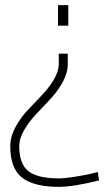

<svg xmlns="http://www.w3.org/2000/svg" viewBox="-20 -519 426 748"><path d="M20 51Q20 14 39.5 -22.5Q59 -59 87 -89Q115 -119 142.5 -147.5Q170 -176 189.5 -208.5Q209 -241 209 -272V-310H244V-269Q244 -235 224.5 -199.5Q205 -164 177 -134Q149 -104 121.5 -75Q94 -46 74.5 -13Q55 20 55 51Q55 121 91.5 148.5Q128 176 210 176Q231 176 269 170Q307 164 334 158L361 151L366 184Q264 209 210 209Q112 209 66 173Q20 137 20 51ZM246 -499V-419H206V-499Z"/></svg>

Font: TypoPRO Titillium Maps
Style: 1 wt
Weight: 100
Designer: Campivisivi
Foundry: Accademia di Belle Arti di Urbino and students of MA course of Visual design
Version: Version 001.001